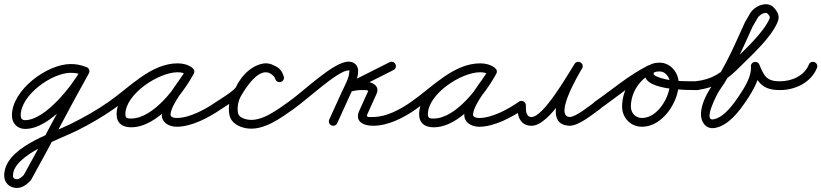

<svg xmlns="http://www.w3.org/2000/svg" viewBox="-65 -581 3932 919"><path d="M346.5 -260.6C346.5 -260.6 346.5 -260.6 346.5 -260.6C321.8 -270.1 300.2 -274.5 273.3 -274.5C160.7 -274.5 -7.9 -150.7 -7.9 -28.8C-7.9 8.5 17.1 36.1 55.4 36.1C175.6 36.1 310.4 -136.2 360.5 -230.1C366 -240.3 362.1 -253.1 351.9 -258.5C341.7 -264 328.9 -260.1 323.5 -249.9C283.2 -174.4 152.3 -5.9 55.4 -5.9C40.4 -5.9 34.1 -14.4 34.1 -28.8C34.1 -126.7 183.9 -232.5 273.3 -232.5C295.1 -232.5 311.7 -229 331.5 -221.4C342.3 -217.2 354.4 -222.6 358.6 -233.5C362.8 -244.3 357.4 -256.4 346.5 -260.6ZM352.3 -258.3C342.2 -264 329.4 -260.4 323.7 -250.3C229.1 -82.1 141.7 90.2 47.7 258.8C47.6 258.9 48.4 257.8 49.1 256.8C49.8 255.8 50.6 254.8 50.5 254.8C42.7 263.4 28.5 276.7 16 276.7C4.8 276.7 -2.9 271.6 -2.9 259.8C-2.9 158.9 227.5 82.7 305.7 43.1C366 12.6 424.7 -21 480 -59.8C489.5 -66.5 491.9 -79.5 485.2 -89C478.5 -98.5 465.5 -100.9 456 -94.2C398.1 -53.7 336.5 -19 273.3 12.4C174.7 61.3 -44.9 126.3 -44.9 259.8C-44.9 295 -18.1 318.7 16 318.7C41.6 318.7 64.9 301.3 81.5 283.2C81.6 283.1 82.3 282.1 82.9 281.2C83.6 280.3 84.3 279.3 84.3 279.2C178.4 110.7 265.7 -61.6 360.3 -229.7C366 -239.8 362.4 -252.6 352.3 -258.3Z M450.8 -65C457.4 -55.5 470.5 -53.1 480 -59.8C570 -122.3 670.9 -235.8 785.6 -235.8C800.6 -235.8 816.4 -232.8 828.8 -223.9C839.6 -216.2 851.1 -221.6 857 -230.7C862.8 -239.8 863.1 -252.5 851.5 -259.2C829.2 -272.1 810.7 -277.1 784.3 -277.1C671 -277.1 493.1 -155.6 493.1 -34.2C493.1 9.6 522 28.3 562.7 28.3C687.8 28.3 808.3 -129 862.4 -227.9C869.1 -240.2 863.3 -251.4 854.1 -256.4C844.9 -261.5 832.3 -260.4 825.6 -248.1C791.3 -185.6 709.3 -101.5 709.3 -31.6C709.3 8 746.3 25.7 781 25.7C852.7 25.7 937.6 -19.6 995 -59.8C1004.5 -66.5 1006.9 -79.5 1000.2 -89C993.5 -98.5 980.5 -100.9 971 -94.2C921.1 -59.3 843.4 -16.3 781 -16.3C771.5 -16.3 751.3 -18.3 751.3 -31.6C751.3 -79.6 835.3 -178.4 862.4 -227.9C869.1 -240.2 863.3 -251.4 854.1 -256.4C844.9 -261.5 832.3 -260.4 825.6 -248.1C780 -164.9 669 -13.7 562.7 -13.7C544.9 -13.7 535.1 -14.7 535.1 -34.2C535.1 -131.4 695 -235.1 784.3 -235.1C803.5 -235.1 814.7 -232 830.5 -222.8C842 -216.1 853.1 -221.1 858.6 -229.6C864.1 -238.2 864.1 -250.3 853.2 -258.1C833.6 -272.1 809.5 -277.8 785.6 -277.8C657.7 -277.8 554.9 -162.9 456 -94.2C446.5 -87.6 444.1 -74.5 450.8 -65Z M965.4 -65.5C971.7 -55.8 984.8 -53.1 994.5 -59.4C1024.5 -79 1089.8 -117 1104.2 -149.5C1120.5 -186.2 1168.3 -239.6 1212.9 -235.1C1213 -235.1 1212 -235.3 1211.1 -235.4C1210.2 -235.6 1209.3 -235.8 1209.4 -235.8C1230.9 -229.8 1245.5 -228.3 1252.8 -203.1C1256.7 -190.1 1268.9 -187 1279.1 -190.3C1289.3 -193.6 1297.4 -203.4 1292.7 -216.1C1288.9 -226.8 1284.3 -235.5 1276.6 -244C1276.6 -244.1 1276.4 -244.3 1276.2 -244.4C1276 -244.6 1275.9 -244.8 1275.8 -244.8C1270.2 -250.5 1264.4 -256 1257.6 -260.5C1257.6 -260.5 1257.8 -260.4 1258 -260.2C1258.2 -260.1 1258.4 -260 1258.4 -260C1171.9 -322.9 1087.6 -204.2 1050.8 -140.5C1050.8 -140.5 1050.7 -140.4 1050.7 -140.3C1050.6 -140.1 1050.5 -140 1050.5 -140C1033.1 -107.8 1025.9 -65.7 1033.4 -29.7C1041.2 7.5 1077.7 26 1112 32.6C1112 32.6 1112.1 32.6 1112.2 32.6C1112.2 32.7 1112.3 32.7 1112.3 32.7C1194.6 47.4 1277.9 -15.4 1341.1 -59.8C1350.6 -66.5 1352.9 -79.6 1346.2 -89.1C1339.5 -98.6 1326.4 -100.9 1316.9 -94.2C1265.6 -58.1 1187.7 3.5 1119.7 -8.7C1119.7 -8.7 1119.8 -8.7 1119.8 -8.6C1119.9 -8.6 1120 -8.6 1120 -8.6C1104 -11.7 1078.5 -19.7 1074.6 -38.3C1069 -64.6 1074.7 -96.5 1087.5 -120C1087.5 -120 1087.4 -119.9 1087.3 -119.7C1087.3 -119.6 1087.2 -119.5 1087.2 -119.5C1108.2 -155.8 1176.4 -267.6 1233.6 -226C1233.7 -226 1233.8 -225.9 1234 -225.8C1234.2 -225.7 1234.3 -225.5 1234.4 -225.5C1238.7 -222.6 1242.5 -218.8 1246.2 -215.2C1246.2 -215.1 1246 -215.3 1245.8 -215.6C1245.6 -215.8 1245.4 -216 1245.4 -216C1249.5 -211.4 1251.3 -207.4 1253.3 -201.9C1257.9 -189.1 1269.7 -185.9 1279.5 -189C1289.3 -192.2 1297 -201.9 1293.2 -214.9C1281.3 -255.2 1257.1 -266 1220.6 -276.2C1220.6 -276.2 1219.7 -276.4 1218.9 -276.6C1218 -276.7 1217.1 -276.9 1217.1 -276.9C1153.1 -283.3 1089.8 -220.7 1065.8 -166.5C1057.5 -147.7 993 -108.6 971.5 -94.6C961.8 -88.3 959.1 -75.2 965.4 -65.5Z M1311.7 -65.1C1318.3 -55.5 1331.4 -53.1 1340.9 -59.7C1400.5 -100.9 1552.7 -244 1603 -244C1608.3 -244 1607.2 -245.8 1607.2 -241C1607.2 -208.1 1584.5 -170.6 1570.9 -140.7C1550.9 -96.7 1530.9 -52.7 1510.9 -8.7C1506.1 1.9 1510.8 14.3 1521.3 19.1C1531.9 23.9 1544.3 19.2 1549.1 8.7C1569.1 -35.3 1589.1 -79.3 1609.1 -123.3C1625.5 -159.4 1649.2 -200.8 1649.2 -241C1649.2 -268.7 1630.4 -286 1603 -286C1531.5 -286 1387 -142.7 1317.1 -94.3C1307.5 -87.7 1305.1 -74.6 1311.7 -65.1ZM1799.5 -283.2C1799.5 -283.2 1799.5 -283.2 1799.5 -283.2C1731.2 -248.8 1662.9 -214.4 1594.5 -179.9C1583.1 -174.1 1580.9 -162.5 1584.6 -153.3C1588.3 -144.1 1598 -137.3 1610.2 -141.1C1630.3 -147.4 1650.1 -150.8 1671.2 -150C1671.2 -150 1671.5 -150 1671.9 -150C1672.2 -150 1672.5 -150 1672.5 -150C1680.7 -150.2 1691.8 -150.1 1699.1 -145.8C1699.6 -145.6 1699.6 -145.8 1699.4 -146.2C1699.1 -147 1699.1 -149.2 1699 -148.9C1699 -148.9 1698.9 -148.8 1698.9 -148.8C1698.9 -148.7 1698.9 -148.7 1698.9 -148.7C1684.4 -116.7 1669.9 -84.7 1655.4 -52.7C1655.4 -52.7 1655.5 -52.7 1655.5 -52.8C1655.5 -52.8 1655.5 -52.9 1655.5 -52.9C1630 1.9 1675.9 21 1721 21C1794.5 21 1869.6 -18.6 1928.1 -59.8C1937.6 -66.5 1939.8 -79.6 1933.2 -89.1C1926.5 -98.6 1913.4 -100.8 1903.9 -94.2C1903.9 -94.2 1903.9 -94.2 1903.9 -94.2C1852.9 -58.3 1785.3 -21 1721 -21C1704 -21 1685 -16.6 1693.6 -35.1C1693.6 -35.1 1693.6 -35.2 1693.7 -35.2C1693.7 -35.3 1693.7 -35.3 1693.7 -35.3C1708.2 -67.3 1722.7 -99.3 1737.1 -131.3C1737.1 -131.3 1737.1 -131.3 1737.1 -131.2C1737.1 -131.2 1737 -131.1 1737 -131.1C1757.8 -175.7 1705 -192.9 1671.5 -192C1671.5 -192 1671.8 -192 1672.1 -192C1672.5 -192 1672.8 -192 1672.8 -192C1646.9 -193 1622.4 -188.9 1597.8 -181.2C1585.5 -177.4 1583.7 -164.8 1587.8 -154.6C1591.9 -144.4 1602 -136.6 1613.5 -142.4C1681.8 -176.8 1750.1 -211.3 1818.5 -245.7C1828.8 -250.9 1833 -263.6 1827.8 -273.9C1822.5 -284.3 1809.9 -288.5 1799.5 -283.2Z M1898.8 -65C1905.4 -55.5 1918.5 -53.1 1928 -59.8C2018 -122.3 2118.9 -235.8 2233.6 -235.8C2248.6 -235.8 2264.4 -232.8 2276.8 -223.9C2287.6 -216.2 2299.1 -221.6 2305 -230.7C2310.8 -239.8 2311.1 -252.5 2299.5 -259.2C2277.2 -272.1 2258.7 -277.1 2232.3 -277.1C2119 -277.1 1941.1 -155.6 1941.1 -34.2C1941.1 9.6 1970 28.3 2010.7 28.3C2135.8 28.3 2256.3 -129 2310.4 -227.9C2317.1 -240.2 2311.3 -251.4 2302.1 -256.4C2292.9 -261.5 2280.3 -260.4 2273.6 -248.1C2239.3 -185.6 2157.3 -101.5 2157.3 -31.6C2157.3 8 2194.3 25.7 2229 25.7C2300.7 25.7 2385.6 -19.6 2443 -59.8C2452.5 -66.5 2454.9 -79.5 2448.2 -89C2441.5 -98.5 2428.5 -100.9 2419 -94.2C2369.1 -59.3 2291.4 -16.3 2229 -16.3C2219.5 -16.3 2199.3 -18.3 2199.3 -31.6C2199.3 -79.6 2283.3 -178.4 2310.4 -227.9C2317.1 -240.2 2311.3 -251.4 2302.1 -256.4C2292.9 -261.5 2280.3 -260.4 2273.6 -248.1C2228 -164.9 2117 -13.7 2010.7 -13.7C1992.9 -13.7 1983.1 -14.7 1983.1 -34.2C1983.1 -131.4 2143 -235.1 2232.3 -235.1C2251.5 -235.1 2262.7 -232 2278.5 -222.8C2290 -216.1 2301.1 -221.1 2306.6 -229.6C2312.1 -238.2 2312.1 -250.3 2301.2 -258.1C2281.6 -272.1 2257.5 -277.8 2233.6 -277.8C2105.7 -277.8 2002.9 -162.9 1904 -94.2C1894.5 -87.6 1892.1 -74.5 1898.8 -65Z M2410 -77C2410 -77 2410 -77 2410 -77C2410 -29.5 2422.4 21 2479 21C2565.3 21 2675 -180.3 2720.8 -252.8C2728.1 -264.5 2722.7 -275.9 2713.7 -281.4C2704.7 -287 2692 -286.6 2685 -274.7C2654.2 -223.1 2515 13.7 2660 21C2660 21 2660.2 21 2660.5 21C2660.7 21 2661 21 2661 21C2706.5 21 2771.5 -34.2 2808 -59.8C2817.5 -66.5 2819.9 -79.5 2813.2 -89C2806.5 -98.5 2793.5 -100.9 2784 -94.2C2784 -94.2 2784 -94.2 2784 -94.2C2757.2 -75.5 2692.7 -21 2661 -21C2661 -21 2661.3 -21 2661.5 -21C2661.8 -21 2662.1 -21 2662 -21C2584.8 -24.8 2708.2 -231.8 2721 -253.3C2728.1 -265.1 2722.9 -276.5 2714 -281.9C2705.1 -287.3 2692.6 -286.9 2685.2 -275.2C2649.6 -218.8 2536 -21 2479 -21C2450.7 -21 2452 -55.8 2452 -77C2452 -88.6 2442.6 -98 2431 -98C2419.4 -98 2410 -88.6 2410 -77Z M2776.7 -65.1C2783.3 -55.5 2796.4 -53.1 2805.9 -59.7C2888.2 -116.7 2967.9 -186.8 3057.6 -230.6C3070 -236.7 3071.8 -249.1 3067.3 -258.5C3062.9 -267.9 3052.1 -274.4 3039.5 -268.5C2964.5 -233.8 2912.7 -153.9 2912.7 -71.2C2912.7 -16.8 2953.3 25.7 3008.2 25.7C3106.3 25.7 3183.6 -93.2 3183.6 -182.5C3183.6 -232.5 3144.9 -281 3093 -281C3065.7 -281 3034.3 -274 3024.2 -244.9C3024.2 -244.9 3024.2 -245 3024.2 -245C3024.2 -245 3024.2 -245.1 3024.2 -245.1C2988.9 -146.2 3226.8 -150.1 3275 -150C3286.6 -150 3296 -159.4 3296 -171C3296 -182.6 3286.6 -192 3275 -192C3215.3 -192.1 3134.5 -189.8 3079 -214.8C3073.1 -217.5 3060.8 -222.5 3063.8 -230.9C3063.8 -230.9 3063.8 -231 3063.8 -231C3063.8 -231 3063.8 -231.1 3063.8 -231.1C3066.5 -238.7 3086.6 -239 3093 -239C3121.4 -239 3141.6 -209.2 3141.6 -182.5C3141.6 -116.8 3082.3 -16.3 3008.2 -16.3C2976.5 -16.3 2954.7 -39.9 2954.7 -71.2C2954.7 -137.6 2997 -202.5 3057.2 -230.4C3069.8 -236.2 3071.5 -248.8 3066.9 -258.3C3062.4 -267.9 3051.6 -274.4 3039.2 -268.3C2947.4 -223.5 2866.1 -152.5 2782.1 -94.3C2772.5 -87.7 2770.1 -74.6 2776.7 -65.1Z M3268.3 -150.1C3268.3 -150.1 3268.3 -150.1 3268.3 -150.1C3360.2 -160.3 3411.1 -195.4 3477.8 -262.2C3535.2 -319.5 3622.8 -397.6 3656.2 -473.5C3668.9 -502.4 3658.8 -522.8 3639.6 -544C3607.4 -579.8 3546 -552.1 3525.8 -517.6C3517.5 -503.2 3509.2 -488.9 3500.8 -474.6C3500.8 -474.5 3500.6 -474.1 3500.4 -473.6C3500.1 -473.2 3499.9 -472.7 3499.9 -472.7C3452.8 -369.7 3408.7 -262.9 3342.9 -170.2C3312.7 -127.7 3265.1 -34.8 3306.3 14.4C3318.6 29.1 3336.6 34.7 3355.3 31.7C3421.3 21.4 3472.6 -47.6 3507.4 -99.3C3538.2 -145 3576.7 -208.5 3570.9 -266.1C3569.7 -277.9 3557.3 -280.8 3546.4 -277.9C3535.5 -275.1 3526 -266.6 3530.7 -255.7C3559.7 -188.2 3584 -149.1 3668.2 -150C3679.8 -150.1 3689.1 -159.6 3689 -171.2C3688.9 -182.8 3679.4 -192.1 3667.8 -192C3601.3 -191.3 3591.2 -221.3 3569.3 -272.3C3564.6 -283.2 3554 -286.5 3544.8 -284.1C3535.6 -281.8 3527.9 -273.7 3529.1 -261.9C3533.7 -215.9 3497 -159 3472.6 -122.7C3445.6 -82.6 3400.5 -17.9 3348.7 -9.7C3299.1 -2 3369.6 -135.3 3377.1 -145.8C3444.5 -240.8 3489.9 -349.8 3538.1 -455.3C3538.1 -455.3 3537.9 -454.8 3537.6 -454.4C3537.4 -453.9 3537.1 -453.4 3537.2 -453.4C3545.5 -467.8 3553.8 -482.1 3562.2 -496.4C3569.7 -509.4 3598.8 -526.6 3608.4 -516C3615.9 -507.6 3623.1 -502.5 3617.8 -490.5C3588.8 -424.5 3498.1 -341.8 3448.2 -291.8C3388.1 -231.8 3345.3 -200.9 3263.7 -191.9C3252.2 -190.6 3243.8 -180.2 3245.1 -168.7C3246.4 -157.2 3256.8 -148.8 3268.3 -150.1Z M3646 -171.3C3645.9 -159.7 3655.1 -150.1 3666.7 -150C3739.6 -149.1 3817.4 -185.3 3845.5 -256.3C3849.8 -267.1 3844.5 -279.3 3833.7 -283.5C3822.9 -287.8 3810.7 -282.5 3806.5 -271.7C3806.5 -271.7 3806.5 -271.7 3806.5 -271.7C3784.9 -217.2 3722.4 -191.3 3667.3 -192C3655.7 -192.1 3646.1 -182.9 3646 -171.3Z"/></svg>

Font: FRB American Cursive Guidelines Medium
Style: Italic
Weight: 500
Italic angle: -25°
Version: Version 2.0;Modular Font Editor K font №1